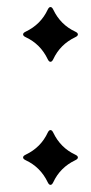

<svg xmlns="http://www.w3.org/2000/svg" viewBox="-20 -514 257 544"><path d="M45.4 0ZM52.7 -424.3Q95.7 -444.8 115.2 -486.8Q118.7 -494.1 123 -494.1Q127.4 -494.1 130.9 -486.8Q151.4 -443.8 193.4 -424.3Q200.7 -420.9 200.7 -416.5Q200.7 -412.1 193.4 -408.7Q150.4 -388.2 130.9 -346.2Q127.4 -338.9 123 -338.9Q118.7 -338.9 115.2 -346.2Q94.7 -389.2 52.7 -408.7Q45.4 -412.1 45.4 -416.5Q45.4 -420.9 52.7 -424.3ZM52.7 -75.7Q95.7 -96.2 115.2 -138.2Q118.7 -145.5 123 -145.5Q127.4 -145.5 130.9 -138.2Q151.4 -95.2 193.4 -75.7Q200.7 -72.3 200.7 -67.9Q200.7 -63.5 193.4 -60.1Q150.4 -39.6 130.9 2.4Q127.4 9.8 123 9.8Q118.7 9.8 115.2 2.4Q94.7 -40.5 52.7 -60.1Q45.4 -63.5 45.4 -67.9Q45.4 -72.3 52.7 -75.7Z"/></svg>

Font: UnifrakturMaguntia20
Style: Book
Weight: 400
Designer: j. 'mach' wust, Gerrit Ansmann, Georg Duffner, based on a font by Peter Wiegel, original typeface by Carl Albert Fahrenw
Version: Version 2017-03-19